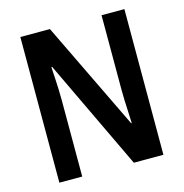

<svg xmlns="http://www.w3.org/2000/svg" viewBox="-106 -811 869 909"><g transform="rotate(-15 329.0 -357.0)"><path d="M584 0H439L183 -538H179Q181 -509 182.5 -479.5Q184 -450 185 -423Q186 -396 186 -371V0H74V-714H219L475 -184H478Q477 -212 475.5 -241Q474 -270 473 -297.5Q472 -325 472 -348V-714H584Z"/></g></svg>

Font: Noto Sans Khmer Condensed SemiBold
Style: Regular
Weight: 600
Width: 3
Designer: Danh Hong and the Monotype Design Team
Foundry: Monotype Imaging Inc.
Version: Version 2.004